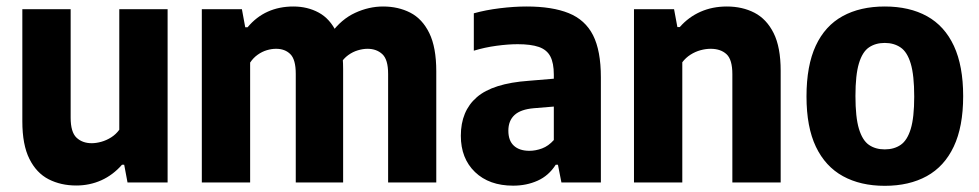

<svg xmlns="http://www.w3.org/2000/svg" viewBox="-20 -576 3091 606"><path d="M220.5 9.5Q172 9.5 133.5 -10.2Q95 -30 72.8 -74.5Q50.5 -119 50.5 -193V-547H203V-204.5Q203 -159 221.5 -141.5Q240 -124 269.5 -124Q283.5 -124 299.8 -128.5Q316 -133 331 -142.5Q346 -152 356.5 -166.5V-547H509V0H382.5L372 -56H365Q336.5 -23.5 299.8 -7Q263 9.5 220.5 9.5Z M617 0V-547H743.5L754 -490H761.5Q789 -523 825.2 -539.2Q861.5 -555.5 906 -555.5Q950.5 -555.5 986 -536.2Q1021.5 -517 1042.2 -473.8Q1063 -430.5 1063 -358V0H913.5V-343Q913.5 -388 896.5 -405Q879.5 -422 851.5 -422Q837 -422 822 -417.5Q807 -413 793.2 -403.2Q779.5 -393.5 769.5 -378.5V0ZM1205 0V-343Q1205 -388 1186.8 -405Q1168.5 -422 1140 -422Q1125.5 -422 1109.5 -417.2Q1093.5 -412.5 1079 -402Q1064.5 -391.5 1054 -374.5L1025 -471Q1057.5 -515.5 1101 -535.5Q1144.5 -555.5 1189 -555.5Q1237 -555.5 1275 -536Q1313 -516.5 1335 -471.5Q1357 -426.5 1357 -351V0Z M1599.5 10Q1524 10 1479.2 -33Q1434.5 -76 1434.5 -147.5Q1434.5 -225.5 1485 -269.2Q1535.5 -313 1649 -321L1750.5 -329.5L1769 -243L1665.5 -234.5Q1623.5 -231 1604 -213Q1584.5 -195 1584.5 -163.5Q1584.5 -132 1602 -116Q1619.5 -100 1651 -100Q1670.5 -100 1690.8 -107.5Q1711 -115 1728 -134V-340.5Q1728 -377 1717 -398Q1706 -419 1680.8 -427.8Q1655.5 -436.5 1614 -436.5Q1584 -436.5 1547 -431.5Q1510 -426.5 1475.5 -416V-534Q1513 -544.5 1557.8 -550Q1602.5 -555.5 1642 -555.5Q1723 -555.5 1775 -534.5Q1827 -513.5 1851.8 -464.8Q1876.5 -416 1876.5 -332V0H1752L1741 -56H1734Q1712 -21.5 1677 -5.8Q1642 10 1599.5 10Z M1981 0V-547H2107.5L2118 -490.5H2125.5Q2153 -522 2190.8 -538.8Q2228.5 -555.5 2274 -555.5Q2323 -555.5 2361.2 -535.8Q2399.5 -516 2421.8 -471.5Q2444 -427 2444 -352.5V0H2291.5V-342Q2291.5 -388 2273 -405Q2254.5 -422 2223 -422Q2207.5 -422 2191 -417.5Q2174.5 -413 2159.5 -403.5Q2144.5 -394 2133.5 -379.5V0Z M2772.5 10.5Q2696 10.5 2640.5 -20Q2585 -50.5 2555.2 -112.8Q2525.5 -175 2525.5 -271.5Q2525.5 -369 2554.8 -431.8Q2584 -494.5 2639.5 -525Q2695 -555.5 2772.5 -555.5Q2850.5 -555.5 2906 -524.8Q2961.5 -494 2990.8 -431Q3020 -368 3020 -272.5Q3020 -176 2990.2 -113.2Q2960.5 -50.5 2905 -20Q2849.5 10.5 2772.5 10.5ZM2772.5 -104.5Q2802 -104.5 2822.8 -118.8Q2843.5 -133 2854.5 -169Q2865.5 -205 2865.5 -271Q2865.5 -338.5 2854.5 -375.2Q2843.5 -412 2822.5 -426.2Q2801.5 -440.5 2772.5 -440.5Q2743.5 -440.5 2722.8 -426.5Q2702 -412.5 2691 -376Q2680 -339.5 2680 -273Q2680 -206 2691 -169.5Q2702 -133 2722.5 -118.8Q2743 -104.5 2772.5 -104.5Z"/></svg>

Font: Encode Sans SemiCondensed
Style: Bold
Weight: 700
Width: 4
Designer: Multiple Designers
Foundry: Impallari Type
Version: Version 3.002